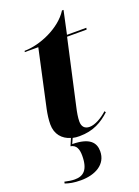

<svg xmlns="http://www.w3.org/2000/svg" viewBox="-169 -742 764 1053"><g transform="rotate(-20 213.5 -215.5)"><path d="M189 10C271 10 323 -22 369 -64L364 -72C332 -43 291 -19 259 -19C229 -19 215 -37 215 -66C215 -89 220 -118 227 -148L311 -526H425L427 -536H314L343 -671H334C280 -585 153 -533 66 -533L64 -526H143L70 -191C64 -162 60 -132 60 -105C60 -48 93 -11 141 3L123 45C156 50 166 78 166 115C166 199 133 224 84 224C67 224 46 221 25 216L23 226C47 234 72 240 114 240C197 240 267 203 267 126C267 76 238 38 136 37L150 6C162 9 175 10 189 10Z"/></g></svg>

Font: Noto Serif Display SemiCondensed ExtraBold
Style: Italic
Weight: 800
Width: 4
Italic angle: -12°
Designer: Monotype Design Team
Foundry: Monotype Imaging Inc.
Version: Version 2.009